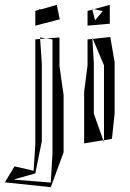

<svg xmlns="http://www.w3.org/2000/svg" viewBox="-84 -590 536 794"><path d="M62 -427V7L55 116L-24 98L-64 164L126 184L179 40V-197L162 -316V-435L107 -431L133 -427V46L126 165L-24 153L-26 152L62 127L89 -6V-327L82 -429ZM62 -545V-484L163 -510L151 -570L85 -551L82 -552V-554L76 -549ZM82 -434V-435L107 -431L82 -429Z M346 -320V-10L379 -16L390 -120V-333L372 -437L300 -429ZM278 -427V-319L264 -211V3L343 -10L304 -120V-330L298 -429ZM278 -545V-484L370 -492V-570L305 -552L341 -544L309 -506L298 -550ZM343 -10H346V-1ZM298 -552V-554L305 -552H298ZM298 -434V-435L300 -429H298Z"/></svg>

Font: Quebrada
Style: Regular
Weight: 400
Designer: deFharo
Foundry: deFharo
Version: Version 1.034 2012